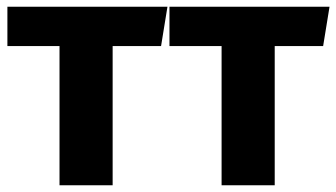

<svg xmlns="http://www.w3.org/2000/svg" viewBox="-20 -551 1000 571"><path d="M478 -531 459 -414H315V0H157V-414H2V-531Z M960 -531 941 -414H797V0H639V-414H484V-531Z"/></svg>

Font: Fira Sans
Style: Bold
Weight: 700
Designer: bBox Type GmbH & Carrois Corporate GbR & Edenspiekermann AG
Foundry: bBox Type GmbH & Carrois Corporate GbR & Edenspiekermann AG
Version: Version 4.301;PS 004.301;hotconv 1.0.88;makeotf.lib2.5.64775